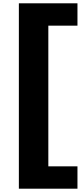

<svg xmlns="http://www.w3.org/2000/svg" viewBox="-20 -880 488 1160"><path d="M94 260H448V125H272V-725H448V-860H94Z"/></svg>

Font: Spartan Black
Style: Regular
Weight: 900
Designer: Matt Bailey, Mirko Velimirovic
Foundry: Matt Bailey
Version: Version 1.003; ttfautohint (v1.8.3)